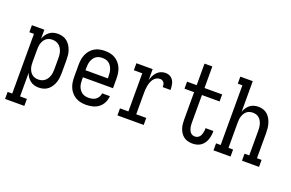

<svg xmlns="http://www.w3.org/2000/svg" viewBox="-113 -1160 2725 1799"><g transform="rotate(20 1250.0 -260.0)"><path d="M23 215V145H69V-450H23V-520H147V-429Q154 -451 166.5 -469.5Q179 -488 197 -502Q215 -516 237 -522Q259 -528 281 -528Q306 -528 330 -521Q354 -514 373 -498.5Q392 -483 405.5 -461.5Q419 -440 426.5 -417Q434 -394 436.5 -369.5Q439 -345 439 -320V-200Q439 -175 436.5 -150.5Q434 -126 426.5 -103Q419 -80 405.5 -58.5Q392 -37 373 -21.5Q354 -6 330 1Q306 8 281 8Q259 8 237 2Q215 -4 197 -18Q179 -32 166.5 -50.5Q154 -69 147 -91V145H215V215ZM251 -62Q268 -62 284 -66.5Q300 -71 313.5 -81Q327 -91 336.5 -105Q346 -119 351.5 -134.5Q357 -150 359.5 -166.5Q362 -183 362 -200V-320Q362 -337 359.5 -353.5Q357 -370 351.5 -385.5Q346 -401 336.5 -415Q327 -429 313.5 -439Q300 -449 284 -453.5Q268 -458 251 -458Q235 -458 219 -453.5Q203 -449 190 -438.5Q177 -428 168.5 -414Q160 -400 155 -384.5Q150 -369 148.5 -352.5Q147 -336 147 -320V-200Q147 -184 148.5 -167.5Q150 -151 155 -135.5Q160 -120 168.5 -106Q177 -92 190 -81.5Q203 -71 219 -66.5Q235 -62 251 -62Z M752 8Q725 8 698.5 2.5Q672 -3 649 -16.5Q626 -30 608 -50.5Q590 -71 579.5 -95.5Q569 -120 565 -146.5Q561 -173 561 -200V-320Q561 -347 565 -373.5Q569 -400 579.5 -424.5Q590 -449 607.5 -469.5Q625 -490 647.5 -503.5Q670 -517 696.5 -522.5Q723 -528 750 -528Q777 -528 803.5 -522.5Q830 -517 852.5 -503.5Q875 -490 892.5 -469.5Q910 -449 920.5 -424.5Q931 -400 935 -373.5Q939 -347 939 -320V-225H639V-200Q639 -183 641 -166Q643 -149 648.5 -133.5Q654 -118 664 -104Q674 -90 688 -80Q702 -70 718.5 -66Q735 -62 752 -62Q771 -62 789.5 -66Q808 -70 823.5 -81Q839 -92 848.5 -109Q858 -126 860 -145H937Q935 -111 920 -80Q905 -49 878.5 -28.5Q852 -8 818.5 0Q785 8 752 8ZM862 -295V-320Q862 -337 859.5 -353.5Q857 -370 851.5 -386Q846 -402 836.5 -416Q827 -430 813.5 -440Q800 -450 783.5 -454Q767 -458 750 -458Q733 -458 716.5 -454Q700 -450 686.5 -440Q673 -430 663.5 -416Q654 -402 648.5 -386Q643 -370 641 -353.5Q639 -337 639 -320V-295Z M1065 0V-70H1149V-450H1065V-520H1227V-411Q1233 -434 1243.5 -455Q1254 -476 1270 -493Q1286 -510 1308 -519Q1330 -528 1353 -528Q1369 -528 1384 -523.5Q1399 -519 1411.5 -509Q1424 -499 1432 -485.5Q1440 -472 1444 -456.5Q1448 -441 1449.5 -425.5Q1451 -410 1451 -394H1373Q1373 -406 1371.5 -417.5Q1370 -429 1363.5 -438.5Q1357 -448 1346.5 -453Q1336 -458 1325 -458Q1305 -458 1288 -448.5Q1271 -439 1260 -423Q1249 -407 1242.5 -389Q1236 -371 1232.5 -352Q1229 -333 1228 -314Q1227 -295 1227 -276V-70H1327V0Z M1813 8Q1791 8 1769 2.5Q1747 -3 1729 -16Q1711 -29 1698.5 -47.5Q1686 -66 1678.5 -87Q1671 -108 1668.5 -130.5Q1666 -153 1666 -175V-450H1570V-520H1666V-735H1744V-520H1920V-450H1744V-175Q1744 -162 1745 -150Q1746 -138 1748.5 -126Q1751 -114 1756 -102.5Q1761 -91 1769 -81.5Q1777 -72 1788.5 -67Q1800 -62 1813 -62Q1824 -62 1835 -66Q1846 -70 1854.5 -78Q1863 -86 1868 -96.5Q1873 -107 1876 -118Q1879 -129 1880.5 -140.5Q1882 -152 1882 -164V-170H1959Q1959 -167 1959.5 -164.5Q1960 -162 1960 -160Q1960 -139 1956 -118Q1952 -97 1944.5 -77.5Q1937 -58 1924 -41Q1911 -24 1893 -12.5Q1875 -1 1854.5 3.5Q1834 8 1813 8Z M2023 0V-70H2069V-665H2023V-735H2147V-429Q2154 -450 2166.5 -469Q2179 -488 2196.5 -502Q2214 -516 2236 -522Q2258 -528 2281 -528Q2305 -528 2328.5 -520.5Q2352 -513 2370 -497Q2388 -481 2400 -460Q2412 -439 2419 -415.5Q2426 -392 2428.5 -368Q2431 -344 2431 -320V-70H2477V0H2307V-70H2354V-320Q2354 -336 2352 -352.5Q2350 -369 2345 -384.5Q2340 -400 2331.5 -414Q2323 -428 2310.5 -438.5Q2298 -449 2282 -453.5Q2266 -458 2250 -458Q2234 -458 2218 -453.5Q2202 -449 2189.5 -438.5Q2177 -428 2168.5 -414Q2160 -400 2155 -384.5Q2150 -369 2148.5 -352.5Q2147 -336 2147 -320V-70H2193V0Z"/></g></svg>

Font: Iosevka Curly Slab
Style: Regular
Weight: 400
Monospace: yes
Designer: Belleve Invis
Foundry: Belleve Invis
Version: Version 22.1.2; ttfautohint (v1.8.4)